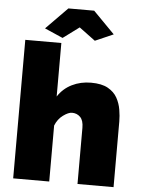

<svg xmlns="http://www.w3.org/2000/svg" viewBox="-60 -961 742 1008"><g transform="rotate(5 310.5 -457.0)"><path d="M577 0H387V-296Q387 -335 369.5 -352.5Q352 -370 326 -370Q307 -370 279.5 -350Q252 -330 238 -295V0H48V-730H238V-448Q266 -491 311.5 -513.5Q357 -536 412 -536Q468 -536 501 -517.5Q534 -499 550 -470Q566 -441 571.5 -408Q577 -375 577 -346ZM146 -799 259 -914H395L508 -799L412 -757L327 -820L242 -757Z"/></g></svg>

Font: Raleway Black
Style: Regular
Weight: 900
Designer: Matt McInerney, Pablo Impallari, Rodrigo Fuenzalida
Foundry: Matt McInerney, Pablo Impallari, Rodrigo Fuenzalida
Version: Version 4.026